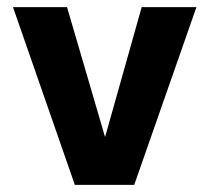

<svg xmlns="http://www.w3.org/2000/svg" viewBox="-20 -520 589 540"><path d="M16.5 -500H168.5L275.5 -134.5L378.5 -500H532.5L357.5 0H190.5Z"/></svg>

Font: Overused Grotesk
Style: Bold
Weight: 710
Version: Version 0.004